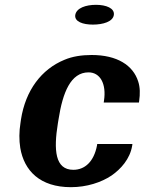

<svg xmlns="http://www.w3.org/2000/svg" viewBox="-20 -766 600 796"><path d="M65 -257C59 -220 59 -185 64 -153C80 -58 146 10 274 10C340 10 400 -10 442 -38C481 -65 519 -107 528 -162L529 -169H383L382 -162C369 -96 332 -62 284 -62C208 -62 202 -144 220 -255L223 -273C240 -382 273 -466 347 -466C395 -466 422 -419 411 -348L410 -341H556L557 -348C561 -376 561 -404 553 -428C532 -495 466 -538 360 -538C318 -538 280 -532 247 -518C152 -479 86 -392 67 -271ZM292 -704C288 -676 324 -664 365 -664C407 -664 448 -676 452 -704C456 -732 420 -746 378 -746C336 -746 297 -733 292 -704Z"/></svg>

Font: Aerodynamic
Style: BdObl
Weight: 500
Designer: Google
Version: Version 2.000980; 2014